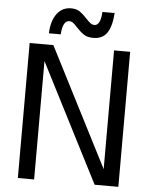

<svg xmlns="http://www.w3.org/2000/svg" viewBox="-63 -1029 853 1081"><g transform="rotate(5 363.5 -489.0)"><path d="M171 0H79V-763H213L556 -92V-763H647V0H513L171 -669ZM337 -874Q323 -890 313 -897.5Q303 -905 291 -905Q254 -905 249 -827H182Q185 -898 215 -938Q245 -978 295 -978Q325 -978 344 -965Q363 -952 385 -928Q401 -911 411 -903.5Q421 -896 434 -896Q450 -896 460 -915.5Q470 -935 472 -973H541Q536 -897 510.5 -860Q485 -823 433 -823Q400 -823 379.5 -836.5Q359 -850 337 -874Z"/></g></svg>

Font: Open Sauce One
Style: Regular
Weight: 400
Designer: Alfredo Marco Pradil
Foundry: Creative Sauce Fz LLC
Version: Version 1.477